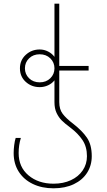

<svg xmlns="http://www.w3.org/2000/svg" viewBox="-20 -780 577 1040"><path d="M54 49Q54 29 57 5.5Q60 -18 65 -33H93Q81 6 81 49Q81 125 134.5 170Q188 215 270 215Q323 215 364 196Q405 177 428 143Q451 109 451 66Q451 15 427 -21Q403 -57 362 -88Q331 -111 314.5 -127.5Q298 -144 286.5 -168Q275 -192 275 -227V-345Q262 -328 240.5 -318Q219 -308 195 -308Q151 -308 119.5 -336.5Q88 -365 88 -410Q88 -454 119.5 -483Q151 -512 195 -512Q219 -512 240.5 -501Q262 -490 275 -472V-760H301V-423H460V-398H301V-227Q301 -188 319.5 -163.5Q338 -139 376 -110Q425 -72 451 -34Q477 4 477 66Q477 116 452 155.5Q427 195 380 217.5Q333 240 270 240Q207 240 158 216.5Q109 193 81.5 150Q54 107 54 49ZM275 -410Q275 -442 252.5 -464Q230 -486 195 -486Q160 -486 137.5 -464Q115 -442 115 -410Q115 -378 137.5 -356Q160 -334 195 -334Q230 -334 252.5 -356Q275 -378 275 -410Z"/></svg>

Font: Noto Sans Georgian Thin
Style: Regular
Weight: 250
Designer: Monotype Design team
Foundry: Monotype Imaging Inc.
Version: Version 1.000